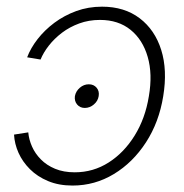

<svg xmlns="http://www.w3.org/2000/svg" viewBox="-20 -558 564 587"><path d="M239.3 -228Q224.6 -228 215.8 -238.5Q207 -249 209 -264.2Q211.9 -279.3 224.1 -289.8Q236.3 -300.3 251.5 -300.3Q266.6 -300.3 275.4 -289.8Q284.2 -279.3 281.7 -264.2Q279.3 -249 266.8 -238.5Q254.4 -228 239.3 -228ZM201.7 9.3Q159.7 9.3 127 -4.4Q94.2 -18.1 71.5 -40.8Q48.8 -63.5 36.6 -90.8Q24.4 -118.2 22.9 -146.5L66.4 -153.3Q68.4 -131.3 77.9 -109.9Q87.4 -88.4 105 -70.6Q122.6 -52.7 148.4 -42Q174.3 -31.2 208.5 -31.2Q265.1 -31.2 312.3 -61.3Q359.4 -91.3 391.8 -143.8Q424.3 -196.3 435.1 -263.7Q446.8 -331.5 431.6 -384Q416.5 -436.5 379.2 -466.8Q341.8 -497.1 285.6 -497.1Q251.5 -497.1 222.2 -486.3Q192.9 -475.6 169.4 -457.8Q146 -439.9 129.4 -418.7Q112.8 -397.5 104 -376L63 -382.8Q73.7 -411.1 95 -438.5Q116.2 -465.8 146.2 -488.3Q176.3 -510.7 213.1 -524.2Q250 -537.6 292 -537.6Q360.4 -537.6 407 -502.2Q453.6 -466.8 472.9 -405.3Q492.2 -343.8 479 -263.7Q466.3 -184.6 426.3 -122.8Q386.2 -61 328.1 -25.9Q270 9.3 201.7 9.3Z"/></svg>

Font: Inter 24pt ExtraLight
Style: Italic
Weight: 250
Italic angle: -9.3988°
Version: Version 4.001;git-66647c0bb